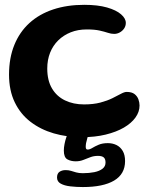

<svg xmlns="http://www.w3.org/2000/svg" viewBox="-20 -532 631 776"><path d="M311 22.5Q250.5 22.5 197.2 7Q144 -8.5 103.2 -39.8Q62.5 -71 39.5 -118.8Q16.5 -166.5 16.5 -230.5Q16.5 -297.5 37.8 -350Q59 -402.5 98.8 -438.8Q138.5 -475 194.8 -493.8Q251 -512.5 320.5 -512.5Q375 -512.5 412.5 -501.8Q450 -491 469.2 -474.2Q488.5 -457.5 488.5 -439.5Q488.5 -427 481.8 -417Q475 -407 464.2 -401Q453.5 -395 441.5 -395Q429 -395 415.8 -399.5Q402.5 -404 382.5 -408.5Q362.5 -413 330.5 -413Q295 -413 266 -401.5Q237 -390 215.5 -369Q194 -348 182.5 -319Q171 -290 171 -255Q171 -207 190 -174.8Q209 -142.5 242.8 -126.2Q276.5 -110 319.5 -110Q357.5 -110 385.8 -117.5Q414 -125 434.5 -135.2Q455 -145.5 469 -153Q483 -160.5 492 -160.5Q512.5 -160.5 523.8 -151.8Q535 -143 539.5 -130.2Q544 -117.5 544 -105.5Q544 -80 527.5 -57Q511 -34 480.5 -16.2Q450 1.5 407 12Q364 22.5 311 22.5ZM315 224Q288.5 224 264.5 221.2Q240.5 218.5 225.5 210.2Q210.5 202 210.5 185.5Q210.5 169 220.8 162.2Q231 155.5 245 155.5Q257 155.5 266.8 158.5Q276.5 161.5 287.8 164.8Q299 168 315 168Q340.5 168 361.2 163.8Q382 159.5 394.2 150Q406.5 140.5 406.5 125Q406.5 110 399 104Q391.5 98 376 98Q359 98 344.8 103.5Q330.5 109 316.5 114.5Q302.5 120 286 120Q266.5 120 252.2 112Q238 104 238 76.5Q238 64.5 240.8 50.2Q243.5 36 248 23Q252.5 10 256 3Q262.5 -9 273.5 -17.2Q284.5 -25.5 306 -25.5Q321.5 -25.5 329.5 -17.5Q337.5 -9.5 337.5 1Q337.5 13 332 30Q326.5 47 326.5 61.5Q326.5 72.5 334 72.5Q342.5 72.5 353 66Q363.5 59.5 378.8 53Q394 46.5 416 46.5Q435 46.5 450.8 54.2Q466.5 62 476 78Q485.5 94 485.5 119Q485.5 171.5 441.2 197.8Q397 224 315 224Z"/></svg>

Font: Gluten Medium
Style: Regular
Weight: 500
Designer: Tyler Finck
Foundry: Etcetera Type Company
Version: Version 1.300